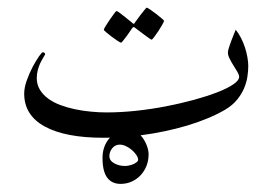

<svg xmlns="http://www.w3.org/2000/svg" viewBox="-20 -334 700 492"><path d="M360.8 61.5Q360.8 77.1 355.5 90.8Q350.1 104.5 340.6 114.7Q331.1 125 317.9 131.1Q304.7 137.2 289.1 137.2Q266.6 137.2 254.6 121.1Q242.7 105 242.7 70.3Q242.7 40 261.7 18.6Q257.3 19 253.2 19Q249 19 245.1 19Q147.5 19 94.7 -9.8Q42 -38.6 42 -94.2Q42 -109.4 48.6 -127.9Q55.2 -146.5 63.7 -162.6Q72.3 -178.7 79.8 -189.5Q87.4 -200.2 89.8 -200.2Q91.8 -200.2 93.8 -198.7Q95.7 -197.3 95.7 -195.3Q95.7 -194.3 95.2 -193.8Q93.3 -189.9 89.6 -184.1Q85.9 -178.2 82.5 -170.7Q79.1 -163.1 76.7 -153.8Q74.2 -144.5 74.2 -133.8Q74.2 -117.2 82.3 -104Q90.3 -90.8 103.8 -81.1Q117.2 -71.3 135 -64.7Q152.8 -58.1 172.6 -54Q192.4 -49.8 213.1 -47.9Q233.9 -45.9 252.9 -45.9Q289.1 -45.9 328.1 -50Q367.2 -54.2 405 -61.5Q442.9 -68.8 476.8 -78.1Q510.7 -87.4 536.6 -97.4Q562.5 -107.4 577.6 -117.7Q592.8 -127.9 592.8 -137.2Q592.8 -142.1 588.4 -149.7Q584 -157.2 578.4 -166Q572.8 -174.8 568.4 -183.6Q564 -192.4 564 -199.2Q564 -204.1 566.7 -212.2Q569.3 -220.2 572.5 -229Q575.7 -237.8 579.1 -245.8Q582.5 -253.9 584 -257.8Q591.3 -249 597.4 -237.1Q603.5 -225.1 607.7 -212.4Q611.8 -199.7 614 -187.3Q616.2 -174.8 616.2 -165Q616.2 -152.3 614 -137.7Q611.8 -123 605.5 -107.9Q599.1 -92.8 587.4 -78.4Q575.7 -64 556.6 -52.7Q536.6 -41 512 -30.8Q487.3 -20.5 459.5 -12.2Q431.6 -3.9 401.4 2.4Q371.1 8.8 340.3 12.7Q349.6 22.9 355.2 36.4Q360.8 49.8 360.8 61.5ZM400.4 -280.8Q400.4 -278.8 396 -271Q391.6 -263.2 386 -254.6Q380.4 -246.1 375.2 -239.3Q370.1 -232.4 368.2 -232.4Q367.2 -232.4 360.6 -237.1Q354 -241.7 346.2 -247.6Q337.4 -253.9 326.2 -262.7Q324.2 -264.6 322.8 -264.6Q321.3 -264.6 319.3 -262.7Q312 -252 306.2 -243.7Q300.8 -236.3 296.1 -230.5Q291.5 -224.6 290 -224.6Q288.6 -224.6 281.5 -229.2Q274.4 -233.9 266.6 -239.7Q258.8 -245.6 252.4 -251Q246.1 -256.3 246.1 -257.8Q246.1 -259.8 250.7 -267.3Q255.4 -274.9 261.2 -283.4Q267.1 -292 272.2 -298.8Q277.3 -305.7 278.3 -305.7Q280.8 -305.7 287.1 -300.8Q293.5 -295.9 300.3 -290.5Q308.6 -284.2 318.4 -275.9Q321.3 -272.9 322.8 -272.9Q324.2 -272.9 326.2 -276.9Q333.5 -287.1 339.8 -295.4Q345.2 -302.2 350.1 -308.3Q355 -314.5 356 -314.5Q357.4 -314.5 364.7 -309.6Q372.1 -304.7 379.9 -298.6Q387.7 -292.5 394 -287.1Q400.4 -281.7 400.4 -280.8ZM334 75.7Q334 69.8 329.3 63Q324.7 56.2 317.9 50.3Q311 44.4 302.7 40.5Q294.4 36.6 287.1 36.6Q274.9 36.6 267.6 45.9Q260.3 55.2 260.3 65.9Q260.3 77.6 272.7 84.5Q285.2 91.3 300.3 91.3Q304.7 91.3 310.5 90.1Q316.4 88.9 321.5 86.7Q326.7 84.5 330.3 81.5Q334 78.6 334 75.7Z"/></svg>

Font: Scheherazade
Style: Regular
Weight: 400
Designer: SIL International
Foundry: SIL International
Version: Version 2.100 (build 932/914)